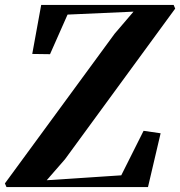

<svg xmlns="http://www.w3.org/2000/svg" viewBox="-39 -763 734 783"><path d="M-12.5 0 -19 -15 428.5 -625.5 505.5 -715.5 236.5 -703.5 165 -542 92.5 -543 129 -743H669L675.5 -728L226 -113.5L151.5 -28L455.5 -48L546.5 -229.5L616 -219.5L564.5 0Z"/></svg>

Font: Merriweather 144pt
Style: Bold Italic
Weight: 700
Italic angle: -7.8°
Version: Version 2.101